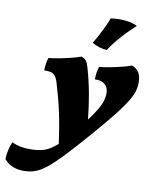

<svg xmlns="http://www.w3.org/2000/svg" viewBox="-229 -796 896 1120"><g transform="rotate(10 219.0 -236.0)"><path d="M205 -467Q225 -461 234 -450Q243 -439 251 -411Q273 -335 286.5 -260Q300 -185 307 -112Q341 -157 358 -187Q375 -217 381 -239Q387 -261 387 -281Q387 -315 366 -333.5Q345 -352 306 -350Q306 -393 318 -426Q345 -428 381 -435Q417 -442 451 -450.5Q485 -459 505 -467Q561 -449 561 -375Q561 -353 555 -329Q549 -305 528.5 -269.5Q508 -234 466 -180Q424 -126 352 -43Q271 51 216.5 108.5Q162 166 124 196.5Q86 227 55 237.5Q24 248 -11 248Q-47 248 -75.5 236.5Q-104 225 -127 199Q-127 176 -120.5 146Q-114 116 -104 95Q-80 107 -52.5 112Q-25 117 3 117Q52 117 87.5 105.5Q123 94 164 57Q150 -46 132.5 -126.5Q115 -207 89 -292Q79 -327 62 -339.5Q45 -352 6 -350Q6 -393 18 -426Q45 -428 81 -435Q117 -442 151 -450.5Q185 -459 205 -467ZM335 -716Q381 -723 425 -718Q469 -713 493 -699Q445 -656 406.5 -612Q368 -568 344 -530Q295 -535 256 -558Q272 -583 287.5 -612.5Q303 -642 316 -669.5Q329 -697 335 -716Z"/></g></svg>

Font: Vollkorn Black
Style: Italic
Weight: 900
Italic angle: -11°
Designer: Friedrich Althausen
Foundry: Friedrich Althausen
Version: Version 5.000; ttfautohint (v1.8.3)